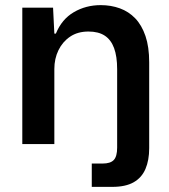

<svg xmlns="http://www.w3.org/2000/svg" viewBox="-20 -562 660 749"><path d="M338 167V76H380Q411 76 424 62Q437 48 437 14V-292Q437 -342 425 -374.5Q413 -407 388.5 -423Q364 -439 325 -439Q283 -439 253.5 -419Q224 -399 208 -366Q192 -333 192 -293V0H67V-532H187L192 -431H198Q221 -487 268 -514.5Q315 -542 373 -542Q413 -542 447.5 -529.5Q482 -517 507.5 -490.5Q533 -464 547.5 -421.5Q562 -379 562 -319V16Q562 63 547.5 97Q533 131 501.5 149Q470 167 418 167Z"/></svg>

Font: Mona Sans ExtraLight SemiBold
Style: Regular
Weight: 600
Version: Version 2.000